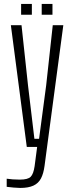

<svg xmlns="http://www.w3.org/2000/svg" viewBox="-20 -724 354 946"><path d="M79.5 202Q67.5 202 47.2 200.2Q27 198.5 13 196.5V156.5Q25.5 158.5 43 159.8Q60.5 161 77.5 161Q117.5 161 131.2 147Q145 133 150.5 95L163 0H112L33.5 -600H86L118 -303.5L149.5 -40H172.5L207.5 -303.5L240 -600H292L199.5 93Q194.5 131 182 155Q169.5 179 144.8 190.5Q120 202 79.5 202ZM185.5 -651.5V-704.5H238.5V-651.5ZM84 -651.5V-704.5H137V-651.5Z"/></svg>

Font: Big Shoulders Text ExtraLight
Style: Regular
Weight: 250
Version: Version 2.002